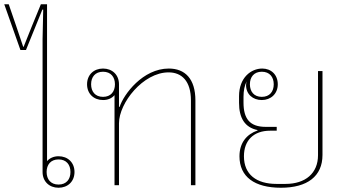

<svg xmlns="http://www.w3.org/2000/svg" viewBox="-45 -870 1648 902"><path d="M230 12C273 12 305 -17 305 -62C305 -107 273 -136 230 -136C207 -136 188 -127 176 -113V-850H147L104 -745L66 -650H64L32 -745L-4 -850H-25L51 -635H77L154 -825H158L155 -686V-62C155 -17 187 12 230 12ZM230 -3C193 -3 174 -28 174 -62C174 -96 193 -121 230 -121C267 -121 286 -96 286 -62C286 -28 267 -3 230 -3Z M493 0H514V-291C514 -386 627 -530 747 -530C809 -530 852 -489 852 -398V0H873V-398C873 -500 824 -548 748 -548C626 -548 536 -427 517 -368H514V-474C514 -519 482 -548 439 -548C396 -548 364 -519 364 -474C364 -429 396 -400 439 -400C462 -400 480 -408 493 -423ZM439 -415C402 -415 383 -440 383 -474C383 -508 402 -533 439 -533C476 -533 495 -508 495 -474C495 -440 476 -415 439 -415Z M1255 -256V-274H1203C1128 -274 1099 -313 1099 -388V-416C1099 -444 1104 -469 1114 -488C1112 -482 1111 -476 1111 -470C1111 -427 1143 -400 1185 -400C1227 -400 1260 -429 1260 -474C1260 -519 1229 -548 1187 -548C1135 -548 1078 -506 1078 -418V-387C1078 -316 1105 -271 1165 -259V-257C1115 -240 1080 -200 1080 -136C1080 -39 1151 12 1275 12C1399 12 1470 -42 1470 -142V-536H1449V-141C1449 -56 1390 -6 1296 -6H1254C1160 -6 1101 -50 1101 -136C1101 -210 1146 -256 1224 -256ZM1185 -533C1222 -533 1241 -508 1241 -474C1241 -440 1222 -415 1185 -415C1148 -415 1129 -440 1129 -474C1129 -508 1148 -533 1185 -533Z"/></svg>

Font: IBM Plex Sans Thai Looped Thin
Style: Regular
Weight: 100
Designer: Mike Abbink, Paul van der Laan, Pieter van Rosmalen, Ben Mitchell, Mark Frömberg
Foundry: Bold Monday
Version: Version 1.1